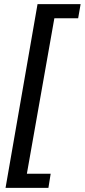

<svg xmlns="http://www.w3.org/2000/svg" viewBox="-20 -756 413 936"><path d="M7 160 163 -736H373L361 -667H245L111 91H227L216 160Z"/></svg>

Font: Archivo Expanded Medium
Style: Italic
Weight: 500
Width: 7
Italic angle: -10°
Designer: Hector Gatti
Foundry: Omnibus-Type
Version: Version 2.001